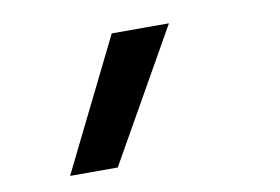

<svg xmlns="http://www.w3.org/2000/svg" viewBox="-47 -231 695 476"><g transform="rotate(-10 300.0 7.0)"><path d="M95 172 258 -158H402L215 172Z"/></g></svg>

Font: Iosevka Extended
Style: Bold Italic
Weight: 700
Width: 7
Italic angle: -9°
Monospace: yes
Designer: Belleve Invis
Foundry: Belleve Invis
Version: Version 32.5.0; ttfautohint (v1.8.4)